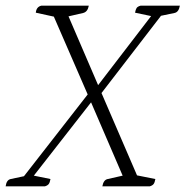

<svg xmlns="http://www.w3.org/2000/svg" viewBox="-48 -661 658 681"><path d="M-28 0Q-25 -23 -10 -26L37 -36L263 -326L143 -602L79 -616Q81 -637 99 -641H267Q263 -619 247 -615L195 -603L300 -359L488 -604L431 -616Q433 -627 436.5 -632.5Q440 -638 451 -641H590Q586 -618 571 -615L523 -605L312 -331L438 -39L503 -26Q501 -14 497 -8.5Q493 -3 483 0H315Q319 -23 334 -26L387 -38L275 -298L72 -38L131 -26Q129 -14 125 -8.5Q121 -3 111 0Z"/></svg>

Font: Petrona ExtraLight
Style: Italic
Weight: 200
Italic angle: -9°
Designer: Ringo R. Seeber
Foundry: Ringo R. Seeber
Version: Version 2.001; ttfautohint (v1.8.3)